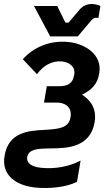

<svg xmlns="http://www.w3.org/2000/svg" viewBox="-60 -737 545 960"><path d="M325 172 343 66C285 96 216 109 146 102C97 97 71 78 76 48C84 7 132 6 192 5C281 5 391 -2 413 -125C426 -200 386 -240 350 -264C395 -285 427 -314 436 -369C454 -466 361 -520 281 -527C192 -536 110 -503 54 -441L125 -366C156 -409 200 -434 249 -430C288 -426 319 -402 311 -363C303 -314 272 -306 234 -306H174L160 -224H227C256 -224 304 -208 292 -148C283 -97 233 -92 169 -88C76 -84 -17 -74 -37 41C-55 141 23 192 120 201C186 207 270 200 325 172ZM191 -555H329L399 -638C406 -645 413 -648 420 -648C424 -648 428 -648 432 -647L442 -707C429 -713 414 -717 399 -717C375 -717 355 -708 339 -690L283 -624H267L226 -707H110Z"/></svg>

Font: Fixel Text 20240404 SemiBold
Style: Italic
Weight: 600
Width: 4
Italic angle: -10°
Designer: AlfaBravo + MacPaw
Foundry: Kyrylo Tkachov, Marchela Mozhyna, Serhii Makarenko, Maria Weinstein, Zakhar Kryvoshyya
Version: Version 1.211;Glyphs 3.2 (3225)